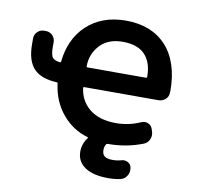

<svg xmlns="http://www.w3.org/2000/svg" viewBox="-99 -867 1198 1165"><g transform="rotate(10 500.0 -284.0)"><path d="M646.5 196.3Q644.5 196.3 641.6 196.3Q548.8 196.3 499 162.1Q448.2 127.9 448.2 66.4Q448.2 18.6 477.5 -19.5Q482.4 -25.4 475.6 -27.3Q383.8 -53.7 320.3 -128.9Q254.9 -206.1 241.2 -314.5Q241.2 -322.3 233.4 -322.3Q138.7 -327.1 94.7 -372.1Q46.9 -419.9 46.9 -525.4V-559.6Q46.9 -583 64 -600.1Q81.1 -617.2 104.5 -617.2H116.2Q139.6 -617.2 156.7 -600.1Q173.8 -583 173.8 -559.6V-529.3Q173.8 -477.5 188.5 -461.9Q201.2 -449.2 231.4 -445.3Q238.3 -444.3 239.3 -452.1Q246.1 -519.5 270.5 -573.2Q296.9 -632.8 343.3 -676.3Q389.6 -719.7 449.7 -741.7Q509.8 -763.7 584 -763.7Q663.1 -763.7 725.6 -739.3Q788.1 -714.8 833 -666Q877.9 -617.2 900.4 -546.9Q922.9 -478.5 922.9 -388.7Q922.9 -383.8 921.9 -378.9Q921.9 -354.5 903.8 -338.4Q885.7 -322.3 860.4 -322.3H404.3Q397.5 -322.3 398.4 -314.5Q409.2 -238.3 464.8 -191.4Q526.4 -140.6 630.9 -140.6Q710 -140.6 782.2 -172.9Q793 -177.7 803.7 -177.7Q813.5 -177.7 823.2 -173.8Q843.8 -165 850.6 -144.5L856.4 -127Q859.4 -116.2 859.4 -106.4Q859.4 -92.8 853.5 -80.1Q843.8 -57.6 821.3 -47.9Q718.8 -7.8 606.4 -7.8Q597.7 -7.8 594.7 -2.9Q585 11.7 585 33.2Q585 59.6 600.6 71.3Q616.2 83 650.4 83Q676.8 83 705.1 75.2Q711.9 73.2 719.7 73.2Q732.4 73.2 744.1 80.1Q762.7 90.8 765.6 111.3V114.3Q766.6 119.1 766.6 124Q766.6 144.5 755.9 161.1Q743.2 182.6 718.8 188.5Q682.6 196.3 646.5 196.3ZM762.7 -443.4Q769.5 -443.4 769.5 -450.2Q769.5 -538.1 724.6 -585.9Q679.7 -633.8 586.9 -633.8Q499 -633.8 449.2 -582Q396.5 -526.4 396.5 -449.2Q396.5 -443.4 403.3 -443.4Z"/></g></svg>

Font: Rounded Mgen+ 2m bold
Style: Bold
Weight: 700
Designer: [Source Han Sans]
Ryoko NISHIZUKA  (kana & ideographs); Paul D. Hunt (Latin, Greek & Cyrillic); Wenlong ZHANG  (bopomofo
Version: Version 1.059.20150602